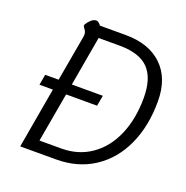

<svg xmlns="http://www.w3.org/2000/svg" viewBox="-128 -837 926 955"><g transform="rotate(20 335.0 -359.0)"><path d="M647 -444Q647 -313 601 -212.5Q555 -112 469.5 -56Q384 0 269 0H80L136 -321H65L75 -377H146L189 -620Q190 -624 190 -631Q190 -647 179 -660Q174 -667 172.5 -671Q171 -675 174 -680Q181 -693 194.5 -705.5Q208 -718 223 -718Q228 -718 235 -713Q242 -708 247 -700H384Q507 -700 577 -633Q647 -566 647 -444ZM575 -437Q575 -540 527 -590Q479 -640 373 -640H262L216 -377H380L370 -321H206L160 -60H276Q365 -60 433 -107Q501 -154 538 -239.5Q575 -325 575 -437Z"/></g></svg>

Font: Niramit Light
Style: Italic
Weight: 300
Italic angle: -10°
Designer: Katatrad Aksorn Co.,Ltd.
Foundry: Cadson Demak Co.,Ltd.
Version: Version 1.000; ttfautohint (v1.6)